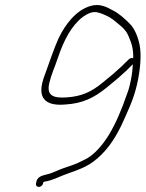

<svg xmlns="http://www.w3.org/2000/svg" viewBox="-20 -748 576 759"><path d="M174.7 -419C183.3 -456.2 194.9 -477.3 209.1 -520C231.7 -587.4 261.7 -646 307.2 -681C324.3 -692.6 340.4 -702.1 360.6 -700C381.3 -696.1 392.1 -689.9 411.2 -681C421.2 -675 431.1 -667.7 441.1 -659C462.6 -641.5 479.7 -628.2 489.8 -601C501.3 -574.5 507.4 -553.4 506.6 -518C501 -520 495.4 -518.7 489.7 -514L460 -485C440.3 -466.3 415.4 -445 385.2 -421C340.3 -383.7 300.9 -366.9 243.8 -363C190.5 -359.3 163.4 -370 174.7 -419ZM133.6 -9C141.1 -9 148.5 -15.3 150.3 -23L151.5 -28C155.3 -30 158.8 -31 162.2 -31C180.5 -34.9 185.1 -37 205.4 -45C256.3 -67.8 307.8 -77.6 350.4 -110C396.5 -145.1 429.9 -191.2 458.7 -250C483.2 -304.1 507 -351 521.6 -414C534.3 -469.2 540.1 -530.6 531.8 -571C525.6 -601.6 512.4 -635.5 492.2 -655C475.4 -671.9 451 -694.5 428 -706C403.6 -719 375.5 -736.2 336.1 -724C281.2 -707 239.2 -654 211.8 -597C195.1 -561.1 174 -498.7 160.4 -461C154.2 -445.7 149.7 -432 147 -420C131.4 -352.7 168.5 -328.5 239.3 -335C304.5 -339 350 -359.9 400.6 -401C431.6 -425.7 457.4 -447.7 477.8 -467L505 -494C503.9 -466.2 500.5 -443.9 493.6 -414C490.2 -399.3 486.2 -386.3 481.6 -375C462.7 -319.9 438.1 -259.6 409.2 -213C385.8 -175.3 351.4 -133.3 312.8 -116L288 -104C270 -95.9 253.7 -91 233.4 -84C216.2 -78.4 193.1 -67.1 177.8 -62C156.8 -55 129.7 -55 123.9 -30L122.3 -23C120.5 -15.3 126.1 -9 133.6 -9Z"/></svg>

Font: HoneyBee
Style: XLitIt
Weight: 200
Foundry: Cannot Into Space Fonts
Version: Version 0.89